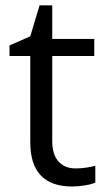

<svg xmlns="http://www.w3.org/2000/svg" viewBox="-20 -679 393 709"><path d="M258.8 -57.1Q280.3 -57.1 300.3 -60.3Q320.3 -63.5 332 -66.9V-4.9Q318.8 1.5 293.2 5.6Q267.6 9.8 247.1 9.8Q91.8 9.8 91.8 -153.8V-472.2H15.1V-511.2L91.8 -544.9L126 -659.2H172.9V-535.2H328.1V-472.2H172.9V-157.2Q172.9 -108.9 195.8 -83Q218.8 -57.1 258.8 -57.1Z"/></svg>

Font: f07869316
Style: Regular
Weight: 400
Foundry: Ascender Corporation
Version: Version 1.10